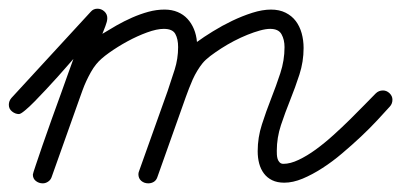

<svg xmlns="http://www.w3.org/2000/svg" viewBox="-67 -409 913 437"><path d="M-23.9 -149.4Q-32.2 -149.4 -39.6 -155.3Q-46.9 -161.1 -46.9 -170.4Q-46.9 -179.2 -41 -186L139.6 -382.3Q145.5 -389.2 154.8 -389.2Q163.6 -389.2 170.4 -383.1Q177.2 -377 177.2 -367.7Q177.2 -363.8 176 -359.1Q174.8 -354.5 172.9 -349.6Q170.9 -344.7 169.2 -340.1Q167.5 -335.4 166 -332Q181.2 -341.3 198.2 -351.1Q215.3 -360.8 233.6 -368.9Q252 -377 270.5 -382.1Q289.1 -387.2 307.6 -387.2Q324.2 -387.2 337.4 -381.6Q350.6 -376 359.6 -366.2Q368.7 -356.4 374.3 -343Q379.9 -329.6 381.3 -313.5Q396.5 -324.7 417.5 -337.6Q438.5 -350.6 461.4 -361.6Q484.4 -372.6 507.3 -379.9Q530.3 -387.2 549.8 -387.2Q568.8 -387.2 583 -380.1Q597.2 -373 606.2 -361.1Q615.2 -349.1 619.6 -333.3Q624 -317.4 624 -299.8Q624 -268.6 614.5 -239.3Q605 -210 593.5 -181.4Q582 -152.8 572.5 -124.3Q563 -95.7 563 -65.9Q563 -62 563.2 -56.9Q563.5 -51.8 564.9 -47.1Q566.4 -42.5 569.6 -39.3Q572.8 -36.1 578.1 -36.1Q593.8 -36.1 612.8 -45.2Q631.8 -54.2 651.6 -68.6Q671.4 -83 691.4 -101.1Q711.4 -119.1 729.5 -137Q747.6 -154.8 762.7 -170.4Q777.8 -186 788.1 -196.3Q794.9 -203.1 804.7 -203.1Q813 -203.1 819.6 -196.8Q826.2 -190.4 826.2 -182.1Q826.2 -172.9 820.3 -166.5Q808.6 -153.3 791.7 -135.3Q774.9 -117.2 754.6 -98.1Q734.4 -79.1 711.9 -60.1Q689.5 -41 666.7 -26.4Q644 -11.7 621.8 -2.4Q599.6 6.8 580.1 6.8Q564 6.8 552.5 1.2Q541 -4.4 533.7 -14.2Q526.4 -23.9 522.9 -36.9Q519.5 -49.8 519.5 -64.9Q519.5 -96.2 529.1 -125.7Q538.6 -155.3 550 -184.3Q561.5 -213.4 571 -242.4Q580.6 -271.5 580.6 -301.8Q580.6 -318.8 573.7 -331.1Q566.9 -343.3 547.9 -343.3Q538.1 -343.3 524.7 -339.6Q511.2 -335.9 496.1 -329.8Q481 -323.7 465.6 -315.7Q450.2 -307.6 436.5 -298.8Q422.9 -290 411.6 -281.5Q400.4 -272.9 394 -265.1Q387.7 -257.3 382.1 -248Q376.5 -238.8 371.8 -228.5Q367.2 -218.3 363.3 -208Q359.4 -197.8 356 -188.5L291 -5.4Q288.6 1.5 283 4.9Q277.3 8.3 270.5 8.3Q261.2 8.3 254.6 2.7Q248 -2.9 248 -12.7Q248 -14.6 248.5 -16.4Q249 -18.1 249.5 -19.5L314.5 -201.7Q322.8 -226.1 330.6 -250.7Q338.4 -275.4 338.4 -301.8Q338.4 -320.3 332 -331.8Q325.7 -343.3 305.7 -343.3Q290 -343.3 267.8 -335.2Q245.6 -327.1 223.1 -314.9Q200.7 -302.7 181.2 -288.8Q161.6 -274.9 151.9 -262.7Q145.5 -254.9 139.9 -244.9Q134.3 -234.9 129.4 -224.4Q124.5 -213.9 120.6 -202.9Q116.7 -191.9 113.3 -182.6L50.3 -5.4Q47.9 1 42.2 4.6Q36.6 8.3 30.3 8.3Q21.5 8.3 14.6 2.9Q7.8 -2.4 7.8 -11.7Q7.8 -13.7 14.2 -32.5Q20.5 -51.3 29.8 -78.4Q39.1 -105.5 50.5 -137.2Q62 -168.9 72.3 -197.5Q82.5 -226.1 90.1 -247.3Q97.7 -268.6 100.1 -274.9Q95.7 -270 86.2 -259Q76.7 -248 64.2 -234.1Q51.8 -220.2 37.8 -205.3Q23.9 -190.4 11.7 -178Q-0.5 -165.5 -10.3 -157.5Q-20 -149.4 -23.9 -149.4Z"/></svg>

Font: Helvetia Verbundene
Style: Regular
Weight: 400
Designer: Peter Wiegel, original typeface by Carl Albert Fahrenwaldt 1901
Foundry: Peter Wiegel
Version: Version 2.000